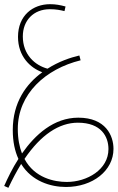

<svg xmlns="http://www.w3.org/2000/svg" viewBox="-42 -622 562 917"><path d="M-2 275C18 233 38 195 59 161C110 244 200 271 273 271C401 271 500 193 500 89C500 26 463 -60 332 -60C215 -60 126 21 63 111C51 80 43 41 43 -6C43 -174 176 -293 343 -334L337 -357C294 -347 238 -328 185 -294C125 -310 67 -361 67 -448C67 -524 118 -578 196 -578C225 -578 245 -574 266 -569L271 -591C245 -598 224 -602 197 -602C115 -602 44 -548 44 -446C44 -353 102 -298 160 -277C83 -221 19 -133 19 -1C19 55 29 100 46 137C17 182 -5 228 -22 266ZM330 -36C442 -36 476 31 476 90C476 188 374 247 277 247C218 247 123 228 75 137C153 22 240 -36 330 -36Z"/></svg>

Font: Noto Sans Arabic UI Cn Th
Style: Regular
Weight: 100
Width: 3
Designer: Monotype Design Team, Nadine Chahine and Nizar Qandah
Foundry: Monotype Imaging Inc.
Version: Version 2.010